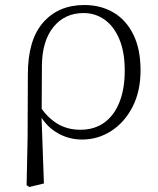

<svg xmlns="http://www.w3.org/2000/svg" viewBox="-20 -542 631 765"><path d="M86 196 90 5 91 -246Q91 -383 152 -452.5Q213 -522 316 -522Q382 -522 432.5 -492Q483 -462 511.5 -404Q540 -346 540 -262Q540 -178 508 -116Q476 -54 423 -20Q370 14 307 14Q250 14 202.5 -16Q155 -46 129 -103H126L139 -119Q168 -74 208 -49.5Q248 -25 300 -25Q356 -25 395.5 -53.5Q435 -82 456 -135Q477 -188 477 -261Q477 -335 455.5 -386Q434 -437 397 -463.5Q360 -490 313 -490Q238 -490 193 -434.5Q148 -379 147 -281L146 -97L145 -89L155 189L97 203Z"/></svg>

Font: Noto Serif SC
Style: Regular
Weight: 200
Designer: Ryoko NISHIZUKA 西塚涼子 (kana & ideographs); Frank Grießhammer (Latin, Greek & Cyrillic); Wenlong ZHANG 张文龙 (bopomofo); San
Foundry: Adobe
Version: Version 2.001;hotconv 1.1.0;makeotfexe 2.6.0